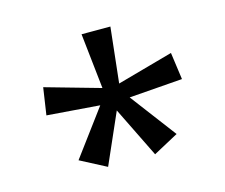

<svg xmlns="http://www.w3.org/2000/svg" viewBox="-73 -840 752 643"><g transform="rotate(-15 303.5 -519.0)"><path d="M138 -340 256 -499 73 -513 87 -607 278 -553 257 -745H357L336 -553L530 -607L543 -513L358 -499L478 -340L391 -293L305 -468L228 -293Z"/></g></svg>

Font: hexutelugu05
Style: Book
Weight: 400
Designer: Jelle Bosma - Monotype Design Team
Foundry: Monotype Imaging Inc.
Version: Version 2.003